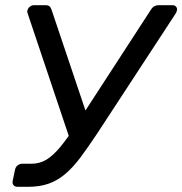

<svg xmlns="http://www.w3.org/2000/svg" viewBox="-20 -720 702 740"><path d="M47.6 0Q37.4 0 32.2 -6.4Q26.9 -12.7 28.9 -22.9L37.7 -65.1Q39.7 -76.1 47.7 -82.5Q55.6 -88.9 65.8 -88.9H101.1Q132.9 -88.9 158.7 -104.5Q184.6 -120.2 212 -153.2Q239.4 -186.2 273.3 -238.6L562.1 -683.3Q567.6 -692.1 575.1 -696Q582.6 -700 590.5 -700H645.3Q653.7 -700 658.8 -693.9Q663.9 -687.8 661.9 -679.8Q660.9 -675.6 659.5 -672.4Q658.1 -669.1 655.7 -665.8L353.6 -204Q318.6 -151.3 289.6 -112.6Q260.6 -73.9 230.9 -48.9Q201.2 -23.9 167 -11.9Q132.7 0 87.4 0ZM253.8 -170.1 86.6 -668.2Q85.6 -671 85.2 -673.4Q84.7 -675.8 85.6 -679.3Q87.2 -687.8 94.6 -693.9Q101.9 -700 110.9 -700H157.1Q165.2 -700 170.3 -695.9Q175.4 -691.9 178.4 -683.3L317.6 -269.7Z"/></svg>

Font: Rubik Light
Style: Italic
Weight: 300
Italic angle: -12°
Designer: Hubert and Fischer
Foundry: Hubert and Fischer
Version: Version 2.300;gftools[0.9.30]